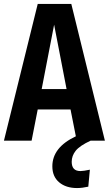

<svg xmlns="http://www.w3.org/2000/svg" viewBox="-25 -712 551 972"><path d="M338 107Q338 154 382 154Q398 154 430 147L422 233Q391 240 365 240Q309 240 274.5 211Q240 182 240 130Q240 34 359 -22L332 -158H166L135 0H-5L166 -692H336L506 0H434Q378 26 358 51.5Q338 77 338 107ZM186 -261H312L249 -587Z"/></svg>

Font: Fira Sans Extra Condensed SemiBold
Style: Regular
Weight: 600
Width: 1
Designer: Carrois Corporate & Edenspiekermann AG
Foundry: Carrois Corporate GbR & Edenspiekermann AG
Version: Version 4.203